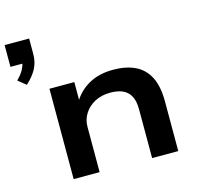

<svg xmlns="http://www.w3.org/2000/svg" viewBox="-165 -896 1048 1014"><g transform="rotate(-15 359.0 -389.0)"><path d="M5 -545 -38 -580Q-11 -607 1 -631Q13 -655 14 -680L38 -659H-54V-778H80V-694Q80 -649 61 -613.5Q42 -578 5 -545ZM115 0V-494H251V-389H246Q278 -443 333.5 -473.5Q389 -504 465 -504Q535 -504 584.5 -480.5Q634 -457 660.5 -406Q687 -355 687 -271V0H544V-266Q544 -312 529.5 -339Q515 -366 487.5 -378.5Q460 -391 420 -391Q371 -391 334.5 -371.5Q298 -352 277.5 -319.5Q257 -287 257 -248V0Z"/></g></svg>

Font: Nunito Sans 10pt Expanded
Style: Bold
Weight: 700
Width: 7
Designer: Vernon Adams
Foundry: Vernon Adams
Version: Version 3.101;gftools[0.9.27]